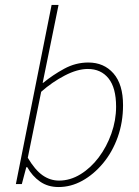

<svg xmlns="http://www.w3.org/2000/svg" viewBox="-20 -742 562 774"><path d="M216 12Q173 12 141.5 -10Q110 -32 90 -68H86L68 0H44L188 -722H216L172 -506L152 -408H154Q193 -440 239 -465Q285 -490 336 -490Q399 -490 437.5 -446Q476 -402 476 -318Q476 -249 454.5 -189Q433 -129 395.5 -84Q358 -39 312 -13.5Q266 12 216 12ZM218 -14Q263 -14 304.5 -39.5Q346 -65 378 -107.5Q410 -150 429 -203.5Q448 -257 448 -312Q448 -388 417.5 -426Q387 -464 334 -464Q292 -464 241 -437.5Q190 -411 146 -372L92 -106Q121 -57 151.5 -35.5Q182 -14 218 -14Z"/></svg>

Font: Source Sans 3
Style: Italic
Weight: 200
Italic angle: -11°
Designer: Paul D. Hunt
Foundry: Adobe
Version: Version 3.046;hotconv 1.0.118;makeotfexe 2.5.65603